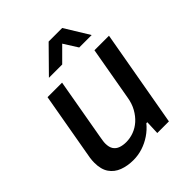

<svg xmlns="http://www.w3.org/2000/svg" viewBox="-204 -846 981 981"><g transform="rotate(-45 286.0 -355.5)"><path d="M190 12Q148 12 113.5 -1Q79 -14 59 -43Q39 -72 39 -120Q39 -136 41.5 -153.5Q44 -171 48 -191L107 -526H212L154 -196Q152 -183 150 -171.5Q148 -160 148 -150Q148 -123 158.5 -107.5Q169 -92 187.5 -85.5Q206 -79 229 -79Q257 -79 284 -89Q311 -99 333.5 -119Q356 -139 372.5 -168.5Q389 -198 395 -236L446 -526H551L458 0H374L377 -75H370Q348 -48 319 -28.5Q290 -9 257.5 1.5Q225 12 190 12ZM182 -591 312 -723H410L491 -591H401L334 -697H384L278 -591Z"/></g></svg>

Font: Archivo SemiBold Medium
Style: Italic
Weight: 500
Italic angle: -10°
Version: Version 2.001